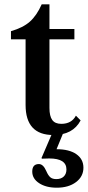

<svg xmlns="http://www.w3.org/2000/svg" viewBox="-20 -619 408 893"><path d="M99 -436H31V-474Q87 -490 119 -518.5Q151 -547 174 -599H210V-484H326V-436H210V-117Q210 -79 223 -61Q236 -43 265 -43Q313 -43 333 -81L355 -59Q319 9 228 9Q99 9 99 -131ZM273 2 243 75Q302 75 335 98Q368 121 368 161Q368 202 333.5 228Q299 254 244 254Q194 254 162 233Q130 212 130 179Q130 144 161 144Q181 144 195 176Q204 197 214 205.5Q224 214 242 214Q264 214 276.5 202Q289 190 289 169Q289 118 209 118Q205 118 192.5 118.5Q180 119 175 119L173 116L222 2Z"/></svg>

Font: Kolar Light
Style: Regular
Weight: 300
Designer: Ramakrishna Saiteja (Kannada); Shiva Nallaperumal (Latin)
Foundry: Indian Type Foundry
Version: Version 1.001;PS 1.0;hotconv 1.0.88;makeotf.lib2.5.647800